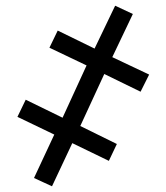

<svg xmlns="http://www.w3.org/2000/svg" viewBox="-20 -650 582 672"><path d="M311 -480 182 -543 153 -483 283 -421 199 -238 70 -301 41 -241 170 -179 99 -27 162 2 233 -149 361 -87 389 -146 261 -209 345 -391 472 -329 502 -389 373 -450 445 -601 383 -630Z"/></svg>

Font: Noto Sans UI SemiCondensed
Style: Regular
Weight: 400
Width: 4
Designer: Monotype Design Team
Foundry: Monotype Imaging Inc.
Version: 1.001